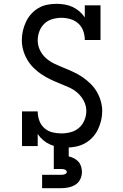

<svg xmlns="http://www.w3.org/2000/svg" viewBox="-20 -763 640 1003"><path d="M326 8Q305 8 283.5 4.5Q262 1 242 -8Q222 -17 205.5 -31Q189 -45 177 -63V0H95V-181H177Q177 -157 185 -134Q193 -111 211 -94.5Q229 -78 252.5 -72Q276 -66 300 -66Q325 -66 349.5 -72.5Q374 -79 392.5 -95Q411 -111 421 -135Q431 -159 431 -183Q431 -210 418.5 -234.5Q406 -259 386 -277Q366 -295 341.5 -306Q317 -317 292 -327Q267 -337 243 -348.5Q219 -360 196.5 -375Q174 -390 155 -409Q136 -428 122.5 -451Q109 -474 101.5 -500Q94 -526 94 -553Q94 -578 99.5 -602Q105 -626 115.5 -648.5Q126 -671 142.5 -689.5Q159 -708 180 -720.5Q201 -733 225.5 -738Q250 -743 275 -743Q296 -743 317.5 -739.5Q339 -736 358.5 -727Q378 -718 394.5 -704Q411 -690 423 -672V-735H505V-554H423Q423 -578 415 -601Q407 -624 389.5 -640Q372 -656 348.5 -663Q325 -670 301 -670Q277 -670 253 -663Q229 -656 211.5 -639Q194 -622 185.5 -599Q177 -576 177 -552Q177 -525 189 -500.5Q201 -476 221 -458.5Q241 -441 265.5 -429.5Q290 -418 315 -408Q340 -398 364.5 -386.5Q389 -375 411 -360Q433 -345 452.5 -326Q472 -307 485.5 -284Q499 -261 506.5 -235Q514 -209 514 -182Q514 -157 508 -132.5Q502 -108 491 -85.5Q480 -63 462.5 -44.5Q445 -26 423 -14Q401 -2 376 3Q351 8 326 8Q326 8 326 8Q326 8 326 8ZM200 220V150H300Q305 150 309.5 149.5Q314 149 318 147.5Q322 146 325.5 143Q329 140 329 135Q329 131 325.5 127.5Q322 124 318 122.5Q314 121 309.5 120.5Q305 120 300 120H261V0H339V54Q353 57 366.5 64Q380 71 389.5 81.5Q399 92 403.5 106.5Q408 121 408 135Q408 155 399.5 173Q391 191 374.5 201.5Q358 212 338.5 216Q319 220 300 220Z"/></svg>

Font: Iosevka Curly Slab Extended
Style: Regular
Weight: 400
Width: 7
Monospace: yes
Designer: Belleve Invis
Foundry: Belleve Invis
Version: Version 11.1.0; ttfautohint (v1.8.3)